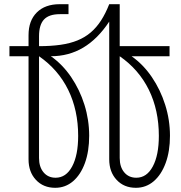

<svg xmlns="http://www.w3.org/2000/svg" viewBox="-20 -720 864 915"><path d="M550.5 -452Q642 -388.5 689.5 -291.8Q737 -195 737 -72.5Q737 19.5 708.2 73.2Q679.5 127 629.5 127Q593.5 127 572 101.2Q550.5 75.5 550.5 33ZM166 -452Q257.5 -388.5 305 -291.8Q352.5 -195 352.5 -72.5Q352.5 19.5 323.8 73.2Q295 127 245 127Q209 127 187.5 101.2Q166 75.5 166 33ZM788 -452V-500H550.5V-700H500.5Q483 -655.5 461.5 -622.2Q440 -589 412.5 -565.5Q385 -542 349.5 -527.5Q314 -513 268.5 -506.5Q223 -500 166 -500V-547Q166 -602 189.8 -627.2Q213.5 -652.5 265.5 -652.5H306.5V-700H264.5Q195 -700 155.5 -660.8Q116 -621.5 116 -552.5V-500H25V-452H116V39Q116 99.5 151.2 137.2Q186.5 175 243 175Q291.5 175 328 143.8Q364.5 112.5 384.8 56.8Q405 1 405 -73Q405 -148.5 382.5 -220.5Q360 -292.5 319 -352.8Q278 -413 222.5 -452Q307.5 -452 376.5 -493Q445.5 -534 500.5 -617V39Q500.5 99.5 535.8 137.2Q571 175 627.5 175Q676 175 712.5 143.8Q749 112.5 769.5 56.8Q790 1 790 -73Q790 -148.5 767.2 -220.5Q744.5 -292.5 703.5 -352.8Q662.5 -413 607 -452Z"/></svg>

Font: Overused Grotesk Light
Style: Regular
Weight: 300
Designer: RandomMaerks
Version: Version 0.005